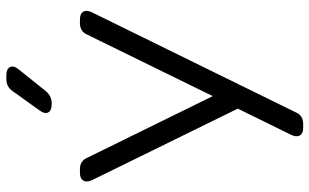

<svg xmlns="http://www.w3.org/2000/svg" viewBox="-208 -782 989 614"><g transform="rotate(-90 287.0 -474.5)"><path d="M264.2 -804.2H261.2Q241.2 -804.2 235.1 -815.2Q229 -826.2 241.2 -842.8L303.2 -929.2Q316.9 -949.2 341.8 -949.2H354Q374 -949.2 379.9 -937.5Q385.7 -925.8 373 -910.2L303.2 -823.2Q287.1 -804.2 264.2 -804.2ZM198.2 0H185.1Q167.5 0 161.4 -10.7Q155.3 -21.5 163.1 -38.1L247.1 -209L18.1 -675.8Q10.7 -692.4 17.1 -703.1Q23.4 -713.9 42 -713.9H53.2Q80.1 -713.9 89.8 -690.9L287.1 -289.1L483.9 -690.9Q493.7 -713.9 521 -713.9H532.2Q550.8 -713.9 557.1 -703.1Q563.5 -692.4 555.2 -675.8L234.9 -22.9Q225.1 0 198.2 0Z"/></g></svg>

Font: Arcon Rounded-
Style: Regular
Weight: 400
Designer: M. Zarth
Foundry: martin zarth - visuelle & digitale kommunikation
Version: Version 1.110;PS 001.110;hotconv 1.0.70;makeotf.lib2.5.58329